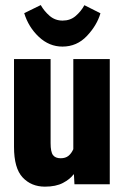

<svg xmlns="http://www.w3.org/2000/svg" viewBox="-20 -713 482 743"><path d="M34.2 -144.5Q34.2 -62 67.6 -26.4Q101.1 9.3 153.8 9.3Q196.3 9.3 223.6 -5.1Q251 -19.5 264.6 -38.1H266.1L268.1 0H404.8V-484.4H263.7V-135.7Q256.3 -119.1 244.9 -109.9Q233.4 -100.6 214.8 -100.6Q194.3 -100.6 185.1 -112.8Q175.8 -125 175.8 -159.2V-484.4H34.2ZM306.6 -692.9Q293.5 -668.9 272.7 -651.1Q252 -633.3 222.2 -633.3Q193.4 -633.3 172.1 -651.6Q150.9 -669.9 137.7 -693.4L73.7 -662.1Q90.3 -607.9 130.4 -570.3Q170.4 -532.7 221.7 -532.7Q277.3 -532.7 316.2 -573.7Q355 -614.7 368.7 -661.6Z"/></svg>

Font: Roboto Flex
Style: wght 700 wdth 25 opsz 34 GRAD 0.00 slnt 0.00 XTRA 468 XOPQ 96 YOPQ 79 YTLC 514 YTUC 712 YTAS 750 YTDE -203.00 YTFI 738
Weight: 700
Width: 1
Designer: Berlow after Robertson
Foundry: Google
Version: Version 3.100